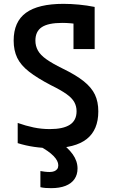

<svg xmlns="http://www.w3.org/2000/svg" viewBox="-20 -760 590 998"><path d="M248 10Q203 10 158 3.5Q113 -3 72 -16V-121Q114 -106 155 -97.5Q196 -89 239 -89Q308 -89 343 -111.5Q378 -134 378 -182Q378 -208 366 -229.5Q354 -251 325 -271.5Q296 -292 245 -317Q174 -354 131 -387.5Q88 -421 69.5 -459.5Q51 -498 51 -549Q51 -647 115 -693.5Q179 -740 310 -740Q349 -740 390.5 -736Q432 -732 472 -724V-505H362V-682L394 -633Q370 -637 347.5 -639Q325 -641 303 -641Q231 -641 197.5 -619Q164 -597 164 -549Q164 -521 177 -497.5Q190 -474 221 -452Q252 -430 305 -404Q375 -370 415.5 -337.5Q456 -305 473.5 -268Q491 -231 491 -181Q491 -85 431 -37.5Q371 10 248 10ZM246 218Q230 218 216.5 217Q203 216 190 213V129Q201 131 213 132.5Q225 134 238 134Q252 134 262 130Q272 126 277.5 118.5Q283 111 283 99Q283 76 258 50.5Q233 25 186 0L285 -27Q333 7 358 42Q383 77 383 116Q383 148 367 171Q351 194 320.5 206Q290 218 246 218Z"/></svg>

Font: M PLUS Code Latin SemiExpanded Medium
Style: Regular
Weight: 500
Width: 6
Designer: Coji Morishita
Foundry: UNDERFOREST DESIGN
Version: Version 1.002; ttfautohint (v1.8.3)